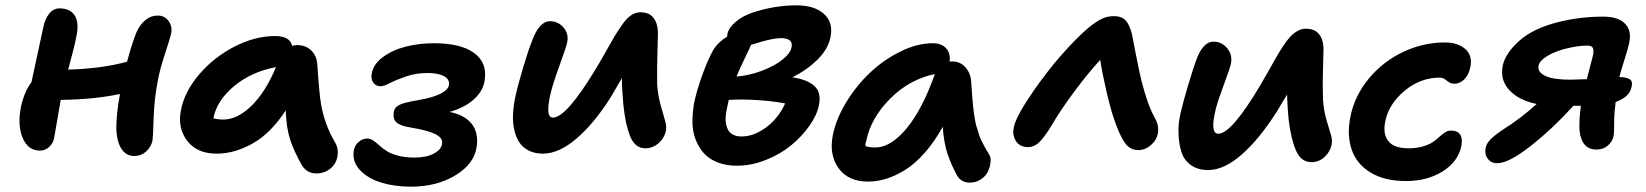

<svg xmlns="http://www.w3.org/2000/svg" viewBox="-20 -621 6129 715"><path d="M128.9 -60.1Q84.5 -60.1 64.5 -107.2Q44.4 -154.3 58.1 -223.1Q70.3 -279.8 97.2 -314.9Q135.3 -489.7 141.1 -519Q147.5 -550.3 163.1 -570.1Q178.7 -589.8 202.1 -589.8Q241.2 -589.8 258.1 -563.5Q274.9 -537.1 265.1 -488.8Q259.3 -454.6 233.9 -361.8Q357.9 -365.2 453.1 -391.1Q470.7 -457 487.8 -500Q500.5 -528.8 521 -545.9Q541.5 -563 567.9 -563Q593.3 -563 607.9 -542.7Q622.6 -522.5 617.2 -495.1Q613.3 -478 594.5 -420.9Q575.7 -363.8 568.8 -326.2Q554.7 -256.8 552.2 -182.1Q549.8 -107.4 547.9 -97.2Q542.5 -73.2 523.9 -56.6Q505.4 -40 481 -40Q447.3 -40 429.9 -70.6Q412.6 -101.1 413.3 -152.3Q414.1 -203.6 426.8 -271Q330.6 -250.5 206.1 -249Q183.6 -116.2 182.1 -109.9Q178.7 -88.4 163.6 -74.2Q148.4 -60.1 128.9 -60.1Z M786.6 -48.8Q713.4 -48.8 677 -96.7Q640.6 -144.5 653.8 -210.9Q667 -279.3 721.2 -343.3Q775.4 -407.2 852.3 -447Q929.2 -486.8 1004.9 -486.8Q1059.6 -486.8 1067.9 -450.2Q1076.7 -453.1 1085.9 -453.1Q1118.7 -453.1 1138.9 -433.3Q1159.2 -413.6 1161.6 -381.8Q1168.9 -271 1175.3 -234.9Q1188 -158.7 1227.1 -91.8Q1237.8 -74.7 1238 -54.2Q1238.3 -33.7 1229.2 -16.1Q1220.2 1.5 1201.4 13.2Q1182.6 24.9 1158.7 24.9Q1123 24.9 1104 -5.9Q1075.2 -56.6 1060.8 -100.1Q1046.4 -143.6 1043.9 -210Q990.2 -126.5 922.4 -87.6Q854.5 -48.8 786.6 -48.8ZM774.9 -182.1V-180.2Q792 -175.8 812 -175.8Q863.8 -175.8 916.3 -226.8Q968.8 -277.8 1007.8 -371.1Q915.5 -353.5 851.8 -300.3Q788.1 -247.1 774.9 -182.1Z M1510.3 74.2Q1450.7 74.2 1400.9 59.3Q1351.1 44.4 1321 12.9Q1291 -18.6 1297.4 -60.1Q1300.8 -79.6 1315.4 -92.3Q1330.1 -105 1347.2 -105Q1358.9 -105 1369.9 -97.7Q1380.9 -90.3 1392.3 -79.8Q1403.8 -69.3 1419.2 -59.1Q1434.6 -48.8 1461.4 -41.5Q1488.3 -34.2 1523.4 -34.2Q1568.8 -34.2 1596.9 -49.8Q1625 -65.4 1626.5 -87.9Q1628.4 -108.4 1600.1 -122.1Q1571.8 -135.7 1510.3 -146Q1470.2 -152.3 1456.3 -165.3Q1442.4 -178.2 1446.3 -203.1Q1449.2 -222.2 1468.8 -231.2Q1488.3 -240.2 1537.1 -248Q1647 -267.1 1652.3 -306.2Q1653.8 -327.1 1632.1 -338.1Q1610.4 -349.1 1572.3 -349.1Q1529.8 -349.1 1493.2 -336.7Q1456.5 -324.2 1432.9 -312Q1409.2 -299.8 1397.5 -299.8Q1379.4 -299.8 1369.9 -313.7Q1360.4 -327.6 1364.3 -346.2Q1369.6 -381.3 1405.3 -408Q1440.9 -434.6 1490.7 -447.3Q1540.5 -460 1595.2 -460Q1695.8 -460 1745.1 -424.1Q1794.4 -388.2 1785.2 -324.2Q1780.8 -284.7 1746.8 -252.9Q1712.9 -221.2 1654.3 -204.1Q1710.4 -192.9 1736.3 -160.2Q1762.2 -127.4 1755.4 -76.2Q1747.1 -11.7 1677 31.2Q1606.9 74.2 1510.3 74.2Z M2002 -48.8Q1971.2 -48.8 1948.5 -60.5Q1925.8 -72.3 1913.3 -91.8Q1900.9 -111.3 1895 -137.9Q1889.2 -164.6 1890.4 -193.8Q1891.6 -223.1 1897.9 -254.9Q1907.2 -299.8 1927.7 -368.2Q1948.2 -436.5 1961.9 -470.2Q1974.6 -505.4 1991.5 -523.7Q2008.3 -542 2027.3 -542Q2058.1 -542 2078.4 -518.8Q2098.6 -495.6 2092.3 -463.9Q2089.4 -447.8 2064.2 -378.7Q2039.1 -309.6 2031.2 -275.9Q2008.8 -183.1 2039.1 -183.1Q2088.4 -183.1 2195.3 -358.9Q2211.4 -384.8 2232.7 -422.9Q2253.9 -460.9 2267.3 -483.6Q2280.8 -506.3 2297.4 -529.8Q2314 -553.2 2330.3 -564.2Q2346.7 -575.2 2364.3 -575.2Q2397.5 -575.2 2413.3 -554.9Q2429.2 -534.7 2430.2 -501Q2430.2 -488.8 2428.7 -439.2Q2427.2 -389.6 2427 -368.4Q2426.8 -347.2 2427.2 -306.2Q2430.2 -266.1 2439.9 -230.5Q2449.7 -194.8 2456.3 -173.1Q2462.9 -151.4 2460 -134.8Q2454.6 -107.4 2432.9 -88.1Q2411.1 -68.8 2383.3 -68.8Q2363.8 -68.8 2349.6 -80.1Q2335.4 -91.3 2326.4 -114Q2317.4 -136.7 2311.5 -164.1Q2305.7 -191.4 2301.3 -231Q2295.9 -292 2295.9 -330.1Q2277.3 -298.8 2254.9 -259.8Q2193.4 -162.1 2127.4 -105.5Q2061.5 -48.8 2002 -48.8Z M2724.6 -3.9Q2683.6 -3.9 2651.6 -16.6Q2619.6 -29.3 2600.3 -51.3Q2581.1 -73.2 2569.8 -103Q2558.6 -132.8 2558.6 -167Q2558.6 -201.2 2564.9 -237.8Q2574.7 -285.2 2595.9 -343.3Q2617.2 -401.4 2635.7 -434.1Q2653.3 -463.4 2688 -484.9Q2688 -492.2 2689 -495.1Q2693.4 -517.1 2719.2 -539.3Q2745.1 -561.5 2782.7 -574.2Q2864.3 -601.1 2945.8 -601.1Q3013.2 -601.1 3048.6 -569.1Q3084 -537.1 3072.8 -482.9Q3064.5 -439.9 3026.4 -401.1Q2988.3 -362.3 2930.7 -333Q2985.8 -325.2 3012.5 -301Q3039.1 -276.9 3029.8 -230Q3022.5 -192.4 2994.1 -152.3Q2965.8 -112.3 2925.5 -79.3Q2885.3 -46.4 2831.5 -25.1Q2777.8 -3.9 2724.6 -3.9ZM2888.7 -479Q2882.8 -479 2876 -478.3Q2869.1 -477.5 2863.5 -476.8Q2857.9 -476.1 2849.6 -474.1Q2841.3 -472.2 2836.4 -471.2Q2831.5 -470.2 2821.5 -467.3Q2811.5 -464.4 2807.4 -463.1Q2803.2 -461.9 2791.7 -458.5Q2780.3 -455.1 2776.9 -454.1Q2772.5 -442.9 2753.7 -404.3Q2734.9 -365.7 2722.7 -335.9Q2770.5 -339.8 2817.1 -357.4Q2863.8 -375 2893.6 -398.7Q2923.3 -422.4 2927.7 -444.8Q2931.2 -462.4 2920.7 -470.7Q2910.2 -479 2888.7 -479ZM2686 -211.9Q2676.8 -167.5 2689.9 -140.1Q2703.1 -112.8 2741.7 -112.8Q2787.6 -112.8 2833.5 -147Q2879.4 -181.2 2903.8 -235.8Q2858.9 -244.6 2800 -248.3Q2741.2 -252 2693.8 -249Q2688 -223.6 2686 -211.9Z M3212.4 55.2Q3138.7 55.2 3102.8 5.4Q3066.9 -44.4 3081.5 -118.2Q3093.8 -178.7 3131.6 -240.7Q3169.4 -302.7 3220.5 -350.8Q3271.5 -398.9 3333.7 -429.4Q3396 -460 3453.6 -460Q3485.4 -460 3502.7 -441.9Q3520 -423.8 3516.6 -391.1Q3519.5 -392.1 3526.4 -392.1Q3556.6 -392.1 3575.9 -369.6Q3595.2 -347.2 3596.7 -315.9Q3597.2 -310.5 3598.9 -285.2Q3600.6 -259.8 3601.1 -254.4Q3601.6 -249 3603.5 -227.8Q3605.5 -206.5 3606.7 -200Q3607.9 -193.4 3610.8 -175.3Q3613.8 -157.2 3616.7 -149.2Q3619.6 -141.1 3624 -125.7Q3628.4 -110.4 3633.5 -100.1Q3638.7 -89.8 3645.5 -76.7Q3652.3 -63.5 3660.6 -50.8Q3670.9 -37.1 3668.9 -18.3Q3667 0.5 3658.9 17.8Q3650.9 35.2 3632.6 47.1Q3614.3 59.1 3591.3 59.1Q3560.1 59.1 3544.4 33.2Q3521 -9.8 3507.8 -50.5Q3494.6 -91.3 3490.7 -148.9Q3460.4 -93.8 3424.6 -53Q3388.7 -12.2 3352.3 10.7Q3315.9 33.7 3281.2 44.4Q3246.6 55.2 3212.4 55.2ZM3205.6 -95.2Q3202.6 -86.4 3202.6 -77.1Q3215.8 -71.8 3239.7 -71.8Q3296.9 -71.8 3356 -142.8Q3415 -213.9 3461.4 -345.2Q3366.7 -325.7 3294.7 -253.4Q3222.7 -181.2 3205.6 -95.2Z M3808.1 -73.2Q3777.8 -73.2 3763.4 -95.5Q3749 -117.7 3755.4 -147Q3760.7 -175.8 3794.7 -230.5Q3828.6 -285.2 3873 -342.8Q3906.2 -387.2 3946.8 -431.9Q3987.3 -476.6 4020 -505.9Q4049.8 -532.7 4075 -546.9Q4100.1 -561 4127 -561Q4156.2 -561 4171.1 -545.7Q4186 -530.3 4195.3 -494.1Q4196.3 -489.7 4209.5 -420.7Q4222.7 -351.6 4232.4 -314Q4253.9 -230 4280.3 -182.1Q4296.9 -153.8 4292 -125Q4287.6 -99.6 4266.1 -80.8Q4244.6 -62 4218.3 -62Q4187.5 -62 4168.2 -90.1Q4148.9 -118.2 4130.4 -172.9Q4117.2 -209 4101.6 -275.6Q4085.9 -342.3 4077.1 -397.9Q4031.7 -348.6 3980 -279.1Q3928.2 -209.5 3895 -151.9Q3868.7 -109.4 3850.1 -91.3Q3831.5 -73.2 3808.1 -73.2Z M4479 12.2Q4440.4 12.2 4414.8 -6.3Q4389.2 -24.9 4379.6 -54.9Q4370.1 -85 4368.7 -123.5Q4367.2 -162.1 4377 -202.1Q4385.7 -240.2 4403.8 -301Q4421.9 -361.8 4433.1 -393.1Q4458.5 -465.8 4499 -465.8Q4529.8 -465.8 4550 -441.4Q4570.3 -417 4564 -383.8Q4561 -368.7 4538.8 -309.1Q4516.6 -249.5 4508.8 -220.2Q4483.9 -123 4517.1 -123Q4566.4 -123 4674.8 -306.2Q4687 -326.7 4704.6 -357.9Q4722.2 -389.2 4732.9 -408.2Q4743.7 -427.2 4758.5 -449.7Q4773.4 -472.2 4785.2 -484.6Q4796.9 -497.1 4811.8 -505.6Q4826.7 -514.2 4841.8 -514.2Q4875.5 -514.2 4891.6 -494.4Q4907.7 -474.6 4908.7 -440.9Q4908.7 -434.1 4907.2 -381.3Q4905.8 -328.6 4905.8 -312.7Q4905.8 -296.9 4906.7 -251Q4909.2 -210.9 4919.2 -176.3Q4929.2 -141.6 4935.8 -120.4Q4942.4 -99.1 4939 -83Q4933.6 -55.7 4912.6 -36.4Q4891.6 -17.1 4863.8 -17.1Q4844.2 -17.1 4829.6 -28.3Q4814.9 -39.6 4805.4 -62.3Q4795.9 -85 4789.8 -111.3Q4783.7 -137.7 4778.8 -175.8Q4774.4 -220.7 4772.9 -269Q4767.6 -260.7 4756.1 -241Q4744.6 -221.2 4737.8 -210Q4670.9 -104 4604.7 -45.9Q4538.6 12.2 4479 12.2Z M5215.8 53.2Q5136.2 53.2 5084.2 21.7Q5032.2 -9.8 5013.7 -63.5Q4995.1 -117.2 5008.8 -186Q5024.4 -264.6 5077.6 -328.6Q5130.9 -392.6 5205.6 -427.7Q5280.3 -462.9 5360.8 -462.9Q5407.7 -462.9 5436 -439Q5464.4 -415 5455.6 -371.1Q5449.2 -341.3 5432.6 -325.2Q5416 -309.1 5395.5 -309.1Q5380.9 -309.1 5367.9 -320.6Q5355 -332 5341.8 -332Q5269.5 -332 5210.4 -282.7Q5151.4 -233.4 5138.7 -168.9Q5128.9 -122.6 5149.9 -95.7Q5170.9 -68.8 5224.6 -68.8Q5255.4 -68.8 5278.8 -75.7Q5302.2 -82.5 5315.9 -92Q5329.6 -101.6 5340.1 -111.3Q5350.6 -121.1 5361.1 -127.9Q5371.6 -134.8 5382.8 -134.8Q5432.6 -134.8 5421.9 -76.2Q5409.2 -18.1 5351.8 17.6Q5294.4 53.2 5215.8 53.2Z M5555.2 -13.2Q5532.7 -13.2 5520.3 -30Q5507.8 -46.9 5512.2 -69.8Q5515.6 -86.4 5530.3 -101.6Q5544.9 -116.7 5575.2 -137.2Q5642.6 -179.2 5702.6 -233.9Q5636.7 -247.1 5601.1 -284.9Q5565.4 -322.8 5576.2 -377Q5586.4 -423.3 5638.2 -469.5Q5689.9 -515.6 5784.2 -539.1Q5864.7 -559.1 5950.2 -559.1Q6005.9 -559.1 6031.2 -533.2Q6056.6 -507.3 6047.4 -463.9Q6044.4 -445.3 6029.8 -399.7Q6015.1 -354 6010.3 -334Q6035.2 -334 6048.1 -326.4Q6061 -318.8 6056.2 -298.8Q6049.3 -259.8 5996.6 -241.2Q5991.2 -195.8 5991.2 -178.2Q5991.2 -125 5989.3 -116.2Q5985.4 -94.7 5968 -79.3Q5950.7 -64 5925.3 -64Q5870.6 -64 5862.3 -132.8Q5859.4 -170.9 5867.2 -227.1H5839.4Q5761.7 -141.6 5680.2 -77.4Q5598.6 -13.2 5555.2 -13.2ZM5709.5 -376Q5705.1 -352.5 5734.6 -338.4Q5764.2 -324.2 5828.6 -324.2Q5845.2 -324.2 5889.2 -326.2Q5893.1 -343.3 5901.9 -375Q5910.6 -406.7 5912.6 -417Q5916 -436 5911.1 -443.6Q5906.2 -451.2 5890.6 -451.2Q5855.5 -451.2 5807.6 -439Q5769.5 -429.2 5741.2 -411.9Q5712.9 -394.5 5709.5 -376Z"/></svg>

Font: Shantell Sans Irregular Bouncy
Style: Italic
Weight: 600
Italic angle: -11.31°
Designer: Stephen Nixon, Anya Danilova, Shantell Martin
Foundry: Arrow Type
Version: Version 1.006;[9816181b4]